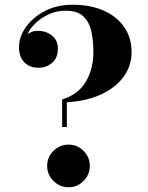

<svg xmlns="http://www.w3.org/2000/svg" viewBox="-20 -780 625 810"><path d="M242.2 -360.4Q311 -381.8 342.5 -436Q374 -490.2 374 -560.1Q374 -607.2 365.5 -646.9Q356.9 -686.5 331.9 -710.7Q306.9 -734.9 257.3 -734.9Q216.8 -734.9 183.3 -718.6Q149.9 -702.4 127.2 -679.4Q104.5 -656.5 96.4 -636.2Q100.6 -639.2 111.8 -644.5Q123 -649.9 140.6 -649.9Q173.6 -649.9 198.9 -630.2Q224.1 -610.6 224.1 -575Q224.1 -535.6 200 -514.9Q175.8 -494.1 142.1 -494.1Q104.5 -494.1 82.3 -517.6Q60.1 -541 60.1 -581.1Q60.1 -624.5 89.1 -665.6Q118.2 -706.8 169.2 -733.4Q220.2 -760 286.1 -760Q361.6 -760 417.6 -735.1Q473.6 -710.2 504.4 -665.2Q535.2 -620.1 535.2 -560.1Q535.2 -502.7 501.5 -456.4Q467.8 -410.2 406.4 -381.7Q345 -353.3 262 -348.6V-244.1H242.2ZM179 -80.1Q179 -117.2 205.6 -143.6Q232.2 -169.9 269 -169.9Q306.2 -169.9 332.5 -143.6Q358.9 -117.2 358.9 -80.1Q358.9 -43.2 332.5 -16.6Q306.2 10 269 10Q232.2 10 205.6 -16.6Q179 -43.2 179 -80.1Z"/></svg>

Font: Bodoni* 11
Style: Bold
Weight: 700
Version: Version 2.000; ttfautohint (v1.8.1)